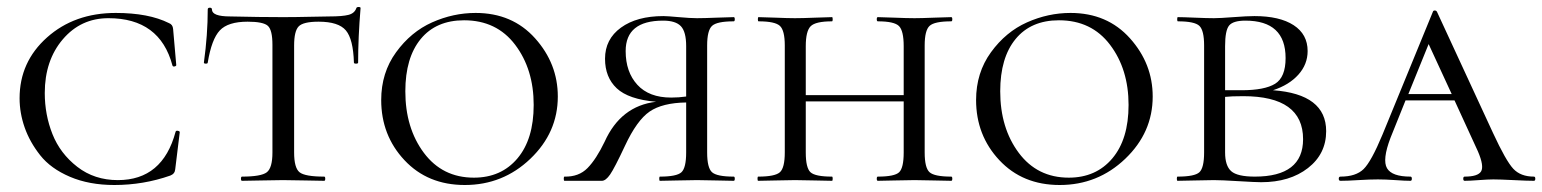

<svg xmlns="http://www.w3.org/2000/svg" viewBox="-20 -517 4410 549"><path d="M311 -480Q405 -480 463 -451Q474 -447 475 -434L484 -331Q484 -328 479 -327Q474 -326 473 -330Q437 -465 290 -465Q211 -465 159.5 -404.5Q108 -344 108 -251Q108 -189 130 -133.5Q152 -78 201 -40Q250 -2 317 -2Q445 -2 482 -140Q483 -144 488.5 -143Q494 -142 494 -139L481 -33Q480 -20 467 -15Q390 12 307 12Q235 12 180 -11.5Q125 -35 95 -73Q65 -111 50.5 -152.5Q36 -194 36 -236Q36 -340 114.5 -410Q193 -480 311 -480Z M688 -455Q632 -455 608.5 -430Q585 -405 574 -338Q574 -335 568.5 -335Q563 -335 563 -338Q574 -418 574 -490Q574 -495 580 -495Q586 -495 586 -490Q586 -470 638 -470Q724 -468 789 -468Q824 -468 866.5 -469Q909 -470 922 -470Q959 -470 976.5 -474.5Q994 -479 999 -494Q1000 -497 1005.5 -497Q1011 -497 1011 -494Q1004 -410 1004 -338Q1004 -335 998 -335Q992 -335 992 -338Q990 -405 969 -430Q948 -455 891 -455Q847 -455 834 -441.5Q821 -428 821 -387V-81Q821 -37 836.5 -24.5Q852 -12 907 -12Q910 -12 910 -6Q910 0 907 0Q893 0 853.5 -1Q814 -2 789 -2Q766 -2 726.5 -1Q687 0 672 0Q669 0 669 -6Q669 -12 672 -12Q727 -12 743 -24.5Q759 -37 759 -81V-389Q759 -431 746 -443Q733 -455 688 -455Z M1309 12Q1203 12 1136.5 -59Q1070 -130 1070 -231Q1070 -309 1112.5 -367.5Q1155 -426 1215.5 -453Q1276 -480 1340 -480Q1445 -480 1510 -407.5Q1575 -335 1575 -241Q1575 -138 1496.5 -63Q1418 12 1309 12ZM1335 -9Q1413 -9 1459.5 -64Q1506 -119 1506 -217Q1506 -319 1453 -389Q1400 -459 1307 -459Q1227 -459 1183 -405.5Q1139 -352 1139 -256Q1139 -151 1192 -80Q1245 -9 1335 -9Z M2078 -12Q2081 -12 2081 -6Q2081 0 2078 0Q2065 0 2029 -1Q1993 -2 1973 -2Q1951 -2 1915.5 -1Q1880 0 1867 0Q1865 0 1865 -6Q1865 -12 1867 -12Q1915 -12 1928.5 -24.5Q1942 -37 1942 -81V-224Q1874 -223 1837.5 -198Q1801 -173 1767 -100Q1737 -36 1724.5 -18Q1712 0 1701 0H1594Q1592 0 1592 -6Q1592 -12 1594 -12Q1635 -11 1660 -36.5Q1685 -62 1709 -112Q1755 -214 1856 -226Q1777 -233 1743.5 -264.5Q1710 -296 1710 -349Q1710 -405 1755.5 -438Q1801 -471 1877 -471Q1888 -471 1921 -468Q1954 -465 1973 -465Q1993 -465 2029 -466.5Q2065 -468 2078 -468Q2081 -468 2081 -462Q2081 -456 2078 -456Q2030 -456 2016 -443Q2002 -430 2002 -387V-81Q2002 -37 2016 -24.5Q2030 -12 2078 -12ZM1899 -238Q1921 -238 1942 -241V-385Q1942 -426 1927 -442Q1912 -458 1876 -458Q1769 -458 1769 -371Q1769 -311 1802.5 -274.5Q1836 -238 1899 -238Z M2700 -12Q2703 -12 2703 -6Q2703 0 2700 0Q2687 0 2651 -1Q2615 -2 2595 -2Q2573 -2 2537.5 -1Q2502 0 2490 0Q2487 0 2487 -6Q2487 -12 2490 -12Q2538 -12 2551 -24.5Q2564 -37 2564 -81V-227H2284V-81Q2284 -37 2297.5 -24.5Q2311 -12 2359 -12Q2361 -12 2361 -6Q2361 0 2359 0Q2346 0 2310.5 -1Q2275 -2 2253 -2Q2233 -2 2197 -1Q2161 0 2148 0Q2146 0 2146 -6Q2146 -12 2148 -12Q2196 -12 2210 -24.5Q2224 -37 2224 -81V-387Q2224 -430 2210 -443Q2196 -456 2149 -456Q2147 -456 2147 -462Q2147 -468 2149 -468Q2162 -468 2197.5 -466.5Q2233 -465 2253 -465Q2275 -465 2311 -466.5Q2347 -468 2359 -468Q2361 -468 2361 -462Q2361 -456 2359 -456Q2312 -456 2298 -442Q2284 -428 2284 -385V-245H2564V-385Q2564 -429 2550.5 -442.5Q2537 -456 2490 -456Q2487 -456 2487 -462Q2487 -468 2490 -468Q2502 -468 2537.5 -466.5Q2573 -465 2595 -465Q2615 -465 2651 -466.5Q2687 -468 2700 -468Q2703 -468 2703 -462Q2703 -456 2700 -456Q2652 -456 2638 -443Q2624 -430 2624 -387V-81Q2624 -37 2638 -24.5Q2652 -12 2700 -12Z M3010 12Q2904 12 2837.5 -59Q2771 -130 2771 -231Q2771 -309 2813.5 -367.5Q2856 -426 2916.5 -453Q2977 -480 3041 -480Q3146 -480 3211 -407.5Q3276 -335 3276 -241Q3276 -138 3197.5 -63Q3119 12 3010 12ZM3036 -9Q3114 -9 3160.5 -64Q3207 -119 3207 -217Q3207 -319 3154 -389Q3101 -459 3008 -459Q2928 -459 2884 -405.5Q2840 -352 2840 -256Q2840 -151 2893 -80Q2946 -9 3036 -9Z M3620 -259Q3772 -248 3772 -142Q3772 -77 3720 -36.5Q3668 4 3586 4Q3570 4 3521 1Q3472 -2 3451 -2Q3432 -2 3396 -1Q3360 0 3347 0Q3345 0 3345 -6Q3345 -12 3347 -12Q3396 -12 3409.5 -24.5Q3423 -37 3423 -81V-387Q3423 -430 3409.5 -443Q3396 -456 3348 -456Q3346 -456 3346 -462Q3346 -468 3348 -468Q3362 -468 3396.5 -466.5Q3431 -465 3451 -465Q3468 -465 3507 -468Q3546 -471 3567 -471Q3639 -471 3679 -445Q3719 -419 3719 -371Q3719 -333 3692.5 -303.5Q3666 -274 3620 -259ZM3541 -458Q3506 -458 3494.5 -444Q3483 -430 3483 -385V-259H3530Q3596 -259 3626 -277.5Q3656 -296 3656 -351Q3656 -458 3541 -458ZM3568 -12Q3706 -12 3706 -119Q3706 -242 3535 -242Q3500 -242 3483 -240V-81Q3483 -43 3500.5 -27.5Q3518 -12 3568 -12Z M4366 -12Q4370 -12 4370 -6Q4370 0 4366 0Q4348 0 4308 -2Q4268 -4 4250 -4Q4235 -4 4208.5 -2Q4182 0 4168 0Q4164 0 4164 -6Q4164 -12 4168 -12Q4206 -12 4215 -27Q4224 -42 4206 -84L4139 -230H3999L3956 -123Q3932 -60 3946 -36Q3960 -12 4013 -12Q4017 -12 4017 -6Q4017 0 4013 0Q3998 0 3970 -2Q3942 -4 3920 -4Q3896 -4 3864 -2Q3832 0 3813 0Q3808 0 3808 -6Q3808 -12 3813 -12Q3857 -12 3879 -33.5Q3901 -55 3933 -132L4077 -483Q4078 -487 4082.5 -487Q4087 -487 4089 -483L4249 -137Q4286 -57 4307 -34.5Q4328 -12 4366 -12ZM4007 -248H4131L4065 -391Z"/></svg>

Font: Cormorant SC
Style: Regular
Weight: 400
Designer: Christian Thalmann (Catharsis Fonts)
Version: Version 1.000;PS 002.000;hotconv 1.0.88;makeotf.lib2.5.64775